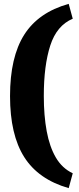

<svg xmlns="http://www.w3.org/2000/svg" viewBox="-20 -810 409 995"><path d="M336 -790 357 -713Q274 -678 240.5 -574Q207 -470 207 -313Q207 -211 222 -130Q237 -49 269.5 6.5Q302 62 357 88L336 165Q179 120 105.5 4Q32 -112 32 -312Q32 -514 105.5 -630Q179 -746 336 -790Z"/></svg>

Font: Exo 2 ExtraBold
Style: Regular
Weight: 800
Designer: Natanael Gama
Foundry: Natanael Gama
Version: Version 2.010